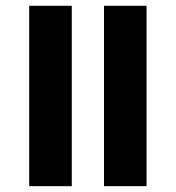

<svg xmlns="http://www.w3.org/2000/svg" viewBox="-20 -638 602 658"><path d="M336.4 0V-618.2H482.3V0ZM80.1 0V-618.2H226V0Z"/></svg>

Font: Anek Gurmukhi Medium
Style: Regular
Weight: 500
Designer: Sarang Kulkarni (Gurmukhi), Yesha Goshar (Latin)
Foundry: Ek Type
Version: Version 1.003